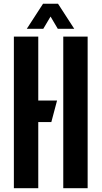

<svg xmlns="http://www.w3.org/2000/svg" viewBox="-20 -993 536 1013"><path d="M53.2 0V-800H181.9V0ZM136.7 -348.8V-462.5H281L250.8 -348.8ZM313.8 0V-800H442.4V0ZM121.3 -840.9 207.1 -973.3H286.1L371.8 -840.9H285L246.7 -905.7L208.3 -840.9Z"/></svg>

Font: Big Shoulders Stencil Text SC Thin
Style: Regular
Weight: 100
Designer: Patric King
Foundry: XO Type Co
Version: Version 2.001